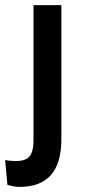

<svg xmlns="http://www.w3.org/2000/svg" viewBox="-48 -540 336 751"><path d="M29 191Q7 191 -19 183L-28 86Q30 96 56.5 81Q83 66 83 10V-520H192V5Q192 191 29 191Z"/></svg>

Font: Bricolage Grotesque 10pt Medium
Style: Regular
Weight: 500
Designer: Mathieu Triay
Foundry: Atelier Triay
Version: Version 1.000; ttfautohint (v1.8.4.7-5d5b);gftools[0.9.32]